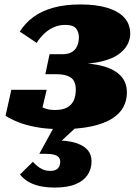

<svg xmlns="http://www.w3.org/2000/svg" viewBox="-20 -570 629 864"><path d="M227 274Q186 274 155.5 266.5Q125 259 104.5 246Q84 233 70 215L128 158Q134 165 144.5 174.5Q155 184 170.5 191.5Q186 199 207 199Q230 199 240.5 187.5Q251 176 251 158Q251 146 244.5 138Q238 130 222.5 126Q207 122 180 122H157L232 -15L331 -5L239 80L240 62Q293 63 326.5 75Q360 87 376 107Q392 127 392 156Q392 191 373.5 218Q355 245 319 259.5Q283 274 227 274ZM274 -458Q247 -458 223.5 -448Q200 -438 180.5 -420Q161 -402 145 -377L69 -428Q94 -467 131 -494Q168 -521 220.5 -535.5Q273 -550 342 -550Q414 -550 464 -534.5Q514 -519 540 -490Q566 -461 566 -418Q566 -393 553 -368.5Q540 -344 512 -324.5Q484 -305 437 -293.5Q390 -282 323 -282L375 -304L367 -265L327 -286Q396 -286 446.5 -271.5Q497 -257 524 -228Q551 -199 551 -153Q551 -118 535 -88Q519 -58 484 -36Q449 -14 392.5 -1.5Q336 11 255 11Q191 11 143 2Q95 -7 61.5 -20.5Q28 -34 5 -49L31 -166H190L162 -47Q150 -47 141 -60Q132 -73 129 -91Q126 -109 131 -122Q143 -106 157.5 -95.5Q172 -85 189 -80Q206 -75 227 -75Q261 -75 281.5 -86Q302 -97 311.5 -117.5Q321 -138 321 -166Q321 -206 298.5 -221Q276 -236 237 -236H184L203 -326H261Q287 -326 303 -335.5Q319 -345 327 -362.5Q335 -380 335 -403Q335 -425 322.5 -441.5Q310 -458 274 -458Z"/></svg>

Font: Roboto Serif Black
Style: Italic
Weight: 900
Italic angle: -10°
Version: Version 1.008